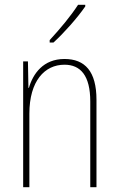

<svg xmlns="http://www.w3.org/2000/svg" viewBox="-20 -784 498 804"><path d="M337 -757V-764H307C275 -715 233 -665 188 -616V-606H204C247 -645 304 -709 337 -757ZM250 -537C161 -537 118 -475 101 -416H99L97 -527H77V0H103V-308C103 -445 167 -513 250 -513C317 -513 358 -468 358 -359V0H384V-366C384 -485 336 -537 250 -537Z"/></svg>

Font: Noto Sans Arabic UI Cn Th
Style: Regular
Weight: 100
Width: 3
Designer: Monotype Design Team, Nadine Chahine and Nizar Qandah
Foundry: Monotype Imaging Inc.
Version: Version 2.010